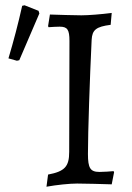

<svg xmlns="http://www.w3.org/2000/svg" viewBox="-20 -695 501 727"><path d="M44 -465 53 -467 129 -644 126 -654 73 -675 64 -673C49 -606 32 -541 12 -474ZM156 12C195 5 243 0 272 0C306 0 367 2 403 3L412 -43L410 -47C398 -46 375 -44 357 -44C322 -44 313 -58 313 -112C313 -195 320 -398 327 -544C329 -582 344 -594 399 -601L403 -646C364 -641 316 -637 288 -637C258 -637 203 -639 169 -640L162 -596L164 -592C177 -593 196 -594 206 -594C235 -594 243 -583 243 -540L242 -120C242 -64 225 -46 162 -34Z"/></svg>

Font: Alegreya SC
Style: Regular
Weight: 400
Designer: Juan Pablo del Peral
Foundry: Huerta Tipografica
Version: Version 2.007;PS 002.007;hotconv 1.0.88;makeotf.lib2.5.64775